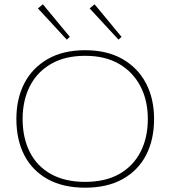

<svg xmlns="http://www.w3.org/2000/svg" viewBox="-20 -860 790 891"><path d="M375 11Q273 11 201.5 -28.5Q130 -68 93 -139.5Q56 -211 56 -308Q56 -402 93 -473.5Q130 -545 201.5 -586Q273 -627 375 -627Q477 -627 548.5 -586Q620 -545 657.5 -473.5Q695 -402 695 -308Q695 -211 657.5 -139.5Q620 -68 548.5 -28.5Q477 11 375 11ZM375 -16Q468 -16 532.5 -52Q597 -88 631.5 -154Q666 -220 666 -308Q666 -394 631.5 -460Q597 -526 532.5 -563.5Q468 -601 375 -601Q282 -601 217 -563.5Q152 -526 118.5 -460Q85 -394 85 -308Q85 -220 118.5 -154Q152 -88 217 -52Q282 -16 375 -16ZM290 -676 156 -821 179 -840 304 -689ZM530 -676 396 -821 419 -840 544 -689Z"/></svg>

Font: Inconsolata ExtraExpanded ExtraLight
Style: Regular
Weight: 200
Width: 8
Monospace: yes
Designer: Raph Levien, Cyreal, Brenton Simpson
Foundry: Raph Levien, Cyreal, Google
Version: Version 3.100; ttfautohint (v1.8.4.7-5d5b)